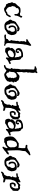

<svg xmlns="http://www.w3.org/2000/svg" viewBox="1436 -2100 728 3640"><g transform="rotate(90 1800.0 -280.0)"><path d="M153 7Q140 7 128.5 -0.5Q117 -8 107 -17Q97 -26 88 -28Q75 -27 65 -32Q55 -37 56 -53Q43 -61 38.5 -79.5Q34 -98 35 -112Q24 -123 24 -142Q24 -155 30 -161Q36 -167 41 -177L40 -178Q38 -184 38 -188Q38 -203 52 -216.5Q66 -230 78 -243Q81 -246 83 -247Q89 -253 92 -259Q108 -284 123.5 -294.5Q139 -305 170 -305H195Q216 -305 235 -294Q238 -297 244 -297Q249 -297 253 -295.5Q257 -294 262 -294Q273 -294 277 -306.5Q281 -319 283 -326Q286 -338 296 -338Q302 -338 308 -332Q314 -326 314 -317Q314 -307 307 -299L301 -290L299 -286Q292 -273 285.5 -257Q279 -241 276 -225L277 -215Q277 -212 276 -210Q275 -208 274 -206L273 -202Q273 -195 268.5 -191.5Q264 -188 259 -188Q254 -188 249.5 -191.5Q245 -195 245 -202Q245 -208 245.5 -214Q246 -220 247 -226Q243 -256 221 -269Q206 -276 180 -276Q175 -276 164.5 -272Q154 -268 144.5 -263Q135 -258 134 -256Q134 -256 133.5 -255.5Q133 -255 134 -253L135 -249Q139 -234 129 -223.5Q119 -213 109 -203Q99 -193 102 -178Q95 -167 95 -158Q95 -145 103.5 -132.5Q112 -120 112 -100Q112 -96 111 -93.5Q110 -91 109 -89L108 -87Q113 -81 118.5 -78.5Q124 -76 124 -65V-64Q135 -57 145.5 -46.5Q156 -36 169 -34Q176 -34 180 -28Q199 -36 211 -47.5Q223 -59 245 -57L248 -61Q257 -73 264 -85.5Q271 -98 278 -111Q283 -120 291 -120Q299 -120 304 -113.5Q309 -107 304 -99Q300 -91 291 -73.5Q282 -56 270.5 -42Q259 -28 246 -28Q240 -28 237 -29Q224 -16 199 -4.5Q174 7 153 7Z M470 1Q436 1 416.5 -13.5Q397 -28 383 -50Q379 -55 381 -64Q371 -74 361.5 -87Q352 -100 352 -115Q352 -121 355 -126Q358 -131 362 -135V-136Q362 -144 368 -149.5Q374 -155 380 -159Q375 -165 375 -173Q375 -180 379 -186Q383 -192 389 -197L392 -201Q391 -215 399 -218.5Q407 -222 416 -225Q423 -233 432 -238.5Q441 -244 451 -250Q464 -262 480 -269Q491 -275 500 -281Q509 -287 524 -287Q529 -287 533.5 -286Q538 -285 542 -283Q559 -280 567 -269.5Q575 -259 575 -250Q575 -238 565 -238Q555 -238 541 -249Q536 -244 529 -244H505Q501 -244 496.5 -243Q492 -242 488 -240Q483 -236 477.5 -233Q472 -230 467 -227Q460 -220 452.5 -213.5Q445 -207 436 -202Q423 -182 424 -170.5Q425 -159 424 -134Q424 -133 425.5 -124.5Q427 -116 425 -114Q436 -108 439.5 -95Q443 -82 445 -68Q447 -54 452.5 -44Q458 -34 473 -34Q502 -34 526 -44.5Q550 -55 560 -80Q560 -84 559.5 -87.5Q559 -91 559 -95Q559 -101 561 -106.5Q563 -112 570 -116L574 -118Q583 -133 583 -153Q583 -169 576.5 -182Q570 -195 556 -199Q535 -199 522 -195Q518 -193 513.5 -190.5Q509 -188 506 -185Q498 -179 495.5 -170Q493 -161 493 -151Q493 -144 493.5 -137Q494 -130 495 -125Q497 -119 501.5 -113.5Q506 -108 511 -101Q517 -94 517 -88Q517 -78 502 -78Q490 -78 476.5 -89.5Q463 -101 464 -126Q463 -130 462.5 -134Q462 -138 462 -143H461Q461 -169 472.5 -190.5Q484 -212 507 -220Q539 -235 580 -235Q608 -235 622 -217.5Q636 -200 641 -175.5Q646 -151 646 -130Q646 -132 643 -122Q640 -112 634.5 -97Q629 -82 622.5 -70Q616 -58 609 -57Q599 -57 593 -50Q587 -36 570 -36L568 -33Q567 -32 565.5 -31.5Q564 -31 562 -30L559 -26Q546 -8 518.5 -3.5Q491 1 470 1Z M835 6Q834 6 832.5 5.5Q831 5 829 5L817 2Q810 0 804.5 -1.5Q799 -3 797 -3Q793 -3 787 -1Q781 1 778 1Q777 1 775 0Q773 -1 772 -1Q769 -2 766 -3Q763 -4 759 -4Q754 -6 747 -5.5Q740 -5 737 -5Q736 -5 728.5 -5Q721 -5 712 -4Q699 -1 685.5 1Q672 3 667 3Q662 3 657.5 1Q653 -1 648 -1Q641 -1 637.5 -6Q634 -11 634 -16Q634 -31 648 -31Q653 -31 658 -29Q663 -27 667 -27H672Q675 -29 677.5 -30Q680 -31 680 -31Q682 -31 688 -29Q696 -31 704 -32.5Q712 -34 716 -35Q718 -48 720.5 -59.5Q723 -71 741 -72V-73L744 -78Q746 -82 749.5 -86.5Q753 -91 758 -95Q756 -103 748 -114.5Q740 -126 740 -136Q740 -143 746 -147Q748 -149 749 -164Q750 -179 751.5 -196.5Q753 -214 757 -221Q759 -225 756.5 -232.5Q754 -240 754 -249Q754 -262 762 -273Q762 -285 770 -295Q758 -303 758 -314Q758 -322 761 -331Q761 -330 761.5 -331Q762 -332 763 -339Q764 -348 761 -355.5Q758 -363 763 -368Q762 -370 761.5 -372Q761 -374 761 -376Q761 -387 772 -393L775 -395Q775 -396 774.5 -396Q774 -396 774 -397Q773 -405 770 -410.5Q767 -416 759 -416Q757 -416 749 -414Q743 -412 741 -412Q739 -412 730 -415Q721 -418 721 -422Q721 -427 724 -431.5Q727 -436 730 -438Q741 -444 756 -452Q771 -460 785 -470L790 -476L792 -479Q793 -479 793 -479.5Q793 -480 794 -480L801 -485L810 -490Q811 -491 812.5 -492Q814 -493 815 -494Q819 -498 824.5 -502.5Q830 -507 834 -507Q844 -507 846 -502Q848 -497 849 -489Q849 -482 848 -480L842 -464Q837 -451 833.5 -435.5Q830 -420 826 -405Q825 -401 826 -396Q827 -391 826 -387Q824 -377 821.5 -367.5Q819 -358 818 -348Q817 -340 814.5 -311Q812 -282 809 -243.5Q806 -205 803 -168Q800 -131 798 -105.5Q796 -80 796 -79Q796 -76 796.5 -66Q797 -56 799 -49Q803 -34 819 -23Q821 -22 824 -21Q827 -20 829 -19Q831 -18 834 -18Q837 -18 840 -16Q844 -15 847.5 -14Q851 -13 851 -9Q851 -4 845.5 1Q840 6 835 6Z M917 -15Q902 -15 893 -26.5Q884 -38 880.5 -53Q877 -68 877 -80Q877 -93 883 -101.5Q889 -110 897 -119L896 -120Q888 -128 888 -137Q888 -149 897.5 -160Q907 -171 914 -179Q931 -199 957 -206Q983 -213 1008 -213Q1014 -213 1033 -207.5Q1052 -202 1068 -194Q1068 -203 1067.5 -211.5Q1067 -220 1064 -230Q1063 -235 1061.5 -241Q1060 -247 1060 -253Q1060 -260 1063 -266Q1051 -271 1051 -284Q1051 -320 1026 -320Q995 -320 971 -314Q958 -308 949 -296.5Q940 -285 927 -265Q925 -261 925 -259Q927 -255 928.5 -251.5Q930 -248 932 -245Q939 -240 948 -240Q948 -240 952.5 -245Q957 -250 957 -251V-255Q953 -260 953 -265Q953 -277 968 -277Q975 -277 980.5 -272Q986 -267 986 -255V-251Q986 -241 974 -226Q962 -211 948 -211Q943 -211 937.5 -212.5Q932 -214 927 -215Q923 -215 919 -217Q915 -219 910 -225Q904 -230 899.5 -237Q895 -244 895 -253Q894 -258 892.5 -261.5Q891 -265 891 -266Q891 -271 892.5 -274.5Q894 -278 895 -281Q891 -288 895 -294Q904 -314 921 -325Q938 -336 958 -341Q974 -349 991.5 -351Q1009 -353 1030 -353Q1056 -353 1061.5 -347Q1067 -341 1076 -322Q1095 -313 1103.5 -303.5Q1112 -294 1115 -268Q1118 -242 1117 -215Q1116 -188 1119.5 -162.5Q1123 -137 1136 -113Q1137 -110 1141 -104Q1150 -109 1159 -114Q1168 -119 1178 -120H1181Q1188 -120 1191.5 -115.5Q1195 -111 1195 -106Q1195 -102 1192 -97.5Q1189 -93 1183 -92Q1177 -91 1164 -83Q1151 -75 1139 -71Q1126 -65 1116 -56.5Q1106 -48 1095 -34Q1089 -28 1082 -28Q1066 -28 1069 -47Q1070 -49 1071.5 -61Q1073 -73 1074 -87Q1068 -78 1057.5 -69.5Q1047 -61 1028 -51Q1026 -50 1020.5 -47.5Q1015 -45 1012 -44Q1002 -40 993 -34.5Q984 -29 975 -21Q971 -17 965.5 -15Q960 -13 951 -13Q947 -13 941 -13.5Q935 -14 928 -15ZM982 -65Q987 -65 989 -66Q1015 -79 1029 -84.5Q1043 -90 1050.5 -100.5Q1058 -111 1064 -138Q1064 -140 1064.5 -142.5Q1065 -145 1065 -149Q1065 -162 1062 -166Q1049 -180 1031 -180Q1021 -180 1011.5 -178Q1002 -176 993 -177Q991 -164 979 -164H974Q970 -153 960 -153H957Q953 -139 943 -129.5Q933 -120 933 -104V-97Q943 -87 943 -75Q949 -73 953.5 -69.5Q958 -66 962 -66H963Z M1230 10H1227Q1220 10 1216.5 5.5Q1213 1 1213 -4Q1213 -9 1216 -13Q1219 -17 1225 -18Q1253 -23 1263 -37.5Q1273 -52 1276.5 -71.5Q1280 -91 1287 -110L1288 -113L1282 -117Q1277 -120 1273 -124Q1269 -128 1269 -135Q1269 -141 1275.5 -149.5Q1282 -158 1286 -163V-164Q1282 -169 1282 -182Q1282 -193 1284 -204.5Q1286 -216 1286 -223Q1286 -230 1285.5 -237.5Q1285 -245 1285 -254Q1285 -270 1290.5 -284.5Q1296 -299 1297 -314Q1294 -328 1294 -339Q1294 -347 1294.5 -355.5Q1295 -364 1296 -373Q1293 -387 1293 -399Q1293 -440 1296 -482Q1299 -524 1299 -563Q1282 -565 1269 -574Q1259 -570 1251 -570Q1237 -570 1237 -585Q1237 -590 1240.5 -594.5Q1244 -599 1251 -599Q1260 -599 1270 -606Q1280 -613 1293 -613Q1304 -613 1311 -610.5Q1318 -608 1328 -608Q1335 -615 1339 -619.5Q1343 -624 1356 -624Q1367 -624 1367 -614Q1367 -605 1360 -593.5Q1353 -582 1348 -577Q1348 -576 1348.5 -575Q1349 -574 1349 -572L1361 -571Q1360 -567 1360 -564Q1360 -561 1360 -557Q1360 -550 1360.5 -543.5Q1361 -537 1361 -530Q1361 -527 1359.5 -514Q1358 -501 1355.5 -486Q1353 -471 1351 -462L1353 -461Q1359 -457 1359 -448Q1359 -436 1347 -429Q1347 -412 1350 -399Q1353 -386 1353 -372Q1353 -368 1352.5 -363.5Q1352 -359 1351 -354L1350 -348Q1350 -342 1346 -338Q1346 -336 1345.5 -333Q1345 -330 1345 -326Q1345 -316 1346 -303Q1347 -290 1347 -282Q1347 -270 1347 -256Q1347 -242 1346 -228Q1357 -239 1369.5 -246.5Q1382 -254 1400 -273Q1404 -277 1410 -281.5Q1416 -286 1426 -286Q1434 -286 1453 -282.5Q1472 -279 1489.5 -271.5Q1507 -264 1510 -252Q1512 -241 1518 -236.5Q1524 -232 1529.5 -228.5Q1535 -225 1535 -215Q1535 -213 1534.5 -210.5Q1534 -208 1533 -205V-202Q1530 -201 1527.5 -199Q1525 -197 1523 -196L1524 -195Q1532 -192 1537.5 -186Q1543 -180 1543 -170Q1543 -163 1539 -158Q1535 -153 1529 -149L1528 -148Q1528 -144 1527.5 -139.5Q1527 -135 1527 -130Q1527 -125 1528 -119.5Q1529 -114 1532 -110Q1535 -106 1535 -101Q1535 -93 1524 -88H1523Q1526 -82 1526 -77Q1526 -62 1513 -48.5Q1500 -35 1481.5 -24Q1463 -13 1445 -6.5Q1427 0 1416 0Q1411 5 1404 5Q1382 5 1366.5 -5.5Q1351 -16 1338.5 -26.5Q1326 -37 1312 -37Q1295 -18 1272.5 -5Q1250 8 1230 10ZM1401 -30Q1409 -41 1421 -47Q1433 -53 1443.5 -61Q1454 -69 1457 -83Q1454 -93 1451 -98.5Q1448 -104 1448 -108Q1448 -114 1461 -127Q1459 -133 1457 -139Q1455 -145 1455 -150Q1455 -160 1464 -166Q1457 -177 1454.5 -192.5Q1452 -208 1446.5 -220Q1441 -232 1425 -232Q1385 -232 1359 -200Q1355 -193 1351.5 -185Q1348 -177 1345 -168Q1346 -164 1346 -161Q1346 -158 1346 -154Q1346 -139 1343 -124Q1340 -109 1336 -94V-93L1337 -89Q1351 -85 1356 -76Q1361 -67 1359 -53V-51Q1366 -46 1377.5 -39.5Q1389 -33 1401 -30Z M1696 1Q1662 1 1642.5 -13.5Q1623 -28 1609 -50Q1605 -55 1607 -64Q1597 -74 1587.5 -87Q1578 -100 1578 -115Q1578 -121 1581 -126Q1584 -131 1588 -135V-136Q1588 -144 1594 -149.5Q1600 -155 1606 -159Q1601 -165 1601 -173Q1601 -180 1605 -186Q1609 -192 1615 -197L1618 -201Q1617 -215 1625 -218.5Q1633 -222 1642 -225Q1649 -233 1658 -238.5Q1667 -244 1677 -250Q1690 -262 1706 -269Q1717 -275 1726 -281Q1735 -287 1750 -287Q1755 -287 1759.5 -286Q1764 -285 1768 -283Q1785 -280 1793 -269.5Q1801 -259 1801 -250Q1801 -238 1791 -238Q1781 -238 1767 -249Q1762 -244 1755 -244H1731Q1727 -244 1722.5 -243Q1718 -242 1714 -240Q1709 -236 1703.5 -233Q1698 -230 1693 -227Q1686 -220 1678.5 -213.5Q1671 -207 1662 -202Q1649 -182 1650 -170.5Q1651 -159 1650 -134Q1650 -133 1651.5 -124.5Q1653 -116 1651 -114Q1662 -108 1665.5 -95Q1669 -82 1671 -68Q1673 -54 1678.5 -44Q1684 -34 1699 -34Q1728 -34 1752 -44.5Q1776 -55 1786 -80Q1786 -84 1785.5 -87.5Q1785 -91 1785 -95Q1785 -101 1787 -106.5Q1789 -112 1796 -116L1800 -118Q1809 -133 1809 -153Q1809 -169 1802.5 -182Q1796 -195 1782 -199Q1761 -199 1748 -195Q1744 -193 1739.5 -190.5Q1735 -188 1732 -185Q1724 -179 1721.5 -170Q1719 -161 1719 -151Q1719 -144 1719.5 -137Q1720 -130 1721 -125Q1723 -119 1727.5 -113.5Q1732 -108 1737 -101Q1743 -94 1743 -88Q1743 -78 1728 -78Q1716 -78 1702.5 -89.5Q1689 -101 1690 -126Q1689 -130 1688.5 -134Q1688 -138 1688 -143H1687Q1687 -169 1698.5 -190.5Q1710 -212 1733 -220Q1765 -235 1806 -235Q1834 -235 1848 -217.5Q1862 -200 1867 -175.5Q1872 -151 1872 -130Q1872 -132 1869 -122Q1866 -112 1860.5 -97Q1855 -82 1848.5 -70Q1842 -58 1835 -57Q1825 -57 1819 -50Q1813 -36 1796 -36L1794 -33Q1793 -32 1791.5 -31.5Q1790 -31 1788 -30L1785 -26Q1772 -8 1744.5 -3.5Q1717 1 1696 1Z M1901 61Q1897 64 1891 64Q1877 64 1877 51Q1877 46 1882 39Q1896 24 1902 17Q1908 10 1929 6Q1931 6 1932 5.5Q1933 5 1934 5Q1940 -3 1948 -17Q1956 -31 1961.5 -46.5Q1967 -62 1964 -72Q1963 -76 1962.5 -79.5Q1962 -83 1962 -86Q1962 -101 1969.5 -110Q1977 -119 1978 -127L1984 -132Q1985 -133 1985 -133.5Q1985 -134 1985 -134Q1985 -138 1977 -142Q1969 -146 1969 -153Q1969 -164 1975 -168.5Q1981 -173 1984 -174V-194Q1984 -199 1985 -205Q1986 -211 1990 -215Q1988 -220 1986 -224.5Q1984 -229 1981 -233Q1968 -227 1953 -226Q1938 -225 1924 -223H1921Q1915 -223 1911.5 -227.5Q1908 -232 1908 -237Q1908 -242 1911 -246Q1914 -250 1920 -251Q1930 -253 1948.5 -253.5Q1967 -254 1973 -262L1976 -266Q1980 -271 1985.5 -274Q1991 -277 1998 -275L2011 -271Q2026 -283 2034 -287Q2042 -291 2061 -301Q2069 -304 2072 -304Q2081 -304 2081 -292Q2081 -283 2077.5 -272Q2074 -261 2071 -253Q2077 -258 2089.5 -269Q2102 -280 2109 -283Q2114 -291 2120 -296Q2126 -301 2136 -301Q2145 -301 2152 -292H2168Q2172 -294 2176 -295.5Q2180 -297 2185 -297Q2196 -297 2208.5 -289.5Q2221 -282 2222 -274Q2227 -270 2232 -267.5Q2237 -265 2240 -260Q2244 -253 2243.5 -246Q2243 -239 2243 -231Q2243 -219 2243 -200.5Q2243 -182 2240 -167Q2237 -152 2229 -150H2223Q2210 -129 2188 -115Q2166 -101 2132 -101Q2129 -101 2128 -102Q2125 -101 2119 -101Q2103 -101 2096.5 -109.5Q2090 -118 2088 -130Q2083 -142 2083 -152Q2083 -167 2089 -180Q2094 -195 2103.5 -205Q2113 -215 2130 -215Q2139 -215 2149 -212Q2161 -209 2161 -198Q2161 -192 2156 -187.5Q2151 -183 2142 -184H2138Q2124 -184 2116 -169V-155Q2116 -153 2115.5 -148.5Q2115 -144 2115 -140Q2121 -132 2128 -131Q2140 -133 2154.5 -136Q2169 -139 2174 -141Q2173 -144 2173 -149Q2173 -163 2190 -171Q2187 -176 2187 -179Q2187 -191 2203 -202Q2193 -208 2193 -219Q2193 -225 2195 -227Q2197 -229 2198 -232Q2193 -238 2193 -244Q2193 -247 2194 -249.5Q2195 -252 2195 -253Q2195 -255 2191 -257Q2187 -259 2173 -262Q2169 -261 2164 -259Q2159 -257 2154 -257Q2146 -257 2141 -262Q2137 -261 2133.5 -260.5Q2130 -260 2127 -258Q2119 -249 2103.5 -240Q2088 -231 2073 -221Q2063 -211 2056 -199Q2049 -187 2043 -173Q2045 -167 2038 -150Q2031 -133 2029 -126Q2026 -101 2025.5 -86Q2025 -71 2025 -57Q2025 -43 2022 -21Q2031 -19 2039.5 -16.5Q2048 -14 2058 -13L2059 -12Q2067 -12 2071 -4Q2084 -3 2084 10Q2084 15 2080 20Q2076 25 2068 24Q2064 24 2049.5 21.5Q2035 19 2018 15Q2014 15 2010 15.5Q2006 16 2002 17Q1997 28 1984 28H1979Q1969 33 1959.5 38Q1950 43 1937 44Q1927 44 1922 44.5Q1917 45 1915 46Q1915 46 1913 48Q1912 49 1910.5 52.5Q1909 56 1901 61Z M2271 -15Q2256 -15 2247 -26.5Q2238 -38 2234.5 -53Q2231 -68 2231 -80Q2231 -93 2237 -101.5Q2243 -110 2251 -119L2250 -120Q2242 -128 2242 -137Q2242 -149 2251.5 -160Q2261 -171 2268 -179Q2285 -199 2311 -206Q2337 -213 2362 -213Q2368 -213 2387 -207.5Q2406 -202 2422 -194Q2422 -203 2421.5 -211.5Q2421 -220 2418 -230Q2417 -235 2415.5 -241Q2414 -247 2414 -253Q2414 -260 2417 -266Q2405 -271 2405 -284Q2405 -320 2380 -320Q2349 -320 2325 -314Q2312 -308 2303 -296.5Q2294 -285 2281 -265Q2279 -261 2279 -259Q2281 -255 2282.5 -251.5Q2284 -248 2286 -245Q2293 -240 2302 -240Q2302 -240 2306.5 -245Q2311 -250 2311 -251V-255Q2307 -260 2307 -265Q2307 -277 2322 -277Q2329 -277 2334.5 -272Q2340 -267 2340 -255V-251Q2340 -241 2328 -226Q2316 -211 2302 -211Q2297 -211 2291.5 -212.5Q2286 -214 2281 -215Q2277 -215 2273 -217Q2269 -219 2264 -225Q2258 -230 2253.5 -237Q2249 -244 2249 -253Q2248 -258 2246.5 -261.5Q2245 -265 2245 -266Q2245 -271 2246.5 -274.5Q2248 -278 2249 -281Q2245 -288 2249 -294Q2258 -314 2275 -325Q2292 -336 2312 -341Q2328 -349 2345.5 -351Q2363 -353 2384 -353Q2410 -353 2415.5 -347Q2421 -341 2430 -322Q2449 -313 2457.5 -303.5Q2466 -294 2469 -268Q2472 -242 2471 -215Q2470 -188 2473.5 -162.5Q2477 -137 2490 -113Q2491 -110 2495 -104Q2504 -109 2513 -114Q2522 -119 2532 -120H2535Q2542 -120 2545.5 -115.5Q2549 -111 2549 -106Q2549 -102 2546 -97.5Q2543 -93 2537 -92Q2531 -91 2518 -83Q2505 -75 2493 -71Q2480 -65 2470 -56.5Q2460 -48 2449 -34Q2443 -28 2436 -28Q2420 -28 2423 -47Q2424 -49 2425.5 -61Q2427 -73 2428 -87Q2422 -78 2411.5 -69.5Q2401 -61 2382 -51Q2380 -50 2374.5 -47.5Q2369 -45 2366 -44Q2356 -40 2347 -34.5Q2338 -29 2329 -21Q2325 -17 2319.5 -15Q2314 -13 2305 -13Q2301 -13 2295 -13.5Q2289 -14 2282 -15ZM2336 -65Q2341 -65 2343 -66Q2369 -79 2383 -84.5Q2397 -90 2404.5 -100.5Q2412 -111 2418 -138Q2418 -140 2418.5 -142.5Q2419 -145 2419 -149Q2419 -162 2416 -166Q2403 -180 2385 -180Q2375 -180 2365.5 -178Q2356 -176 2347 -177Q2345 -164 2333 -164H2328Q2324 -153 2314 -153H2311Q2307 -139 2297 -129.5Q2287 -120 2287 -104V-97Q2297 -87 2297 -75Q2303 -73 2307.5 -69.5Q2312 -66 2316 -66H2317Z M2785 34Q2782 35 2779.5 36.5Q2777 38 2774 38Q2769 38 2764.5 34Q2760 30 2760 24Q2760 20 2765 13Q2770 7 2773.5 0Q2777 -7 2780 -13Q2780 -15 2779.5 -15.5Q2779 -16 2779 -17Q2779 -25 2783 -30.5Q2787 -36 2789 -43Q2789 -47 2786.5 -52Q2784 -57 2781 -63Q2764 -43 2741 -30Q2737 -25 2731 -22L2714 -17Q2710 -16 2705 -14.5Q2700 -13 2695 -11Q2688 -4 2682.5 0.5Q2677 5 2666 5Q2661 5 2657 3.5Q2653 2 2648 2Q2644 2 2638.5 3.5Q2633 5 2626 5Q2607 5 2595 -8Q2583 -21 2576.5 -40Q2570 -59 2568 -79Q2566 -99 2566 -112Q2566 -155 2584 -180Q2602 -205 2628 -224Q2630 -226 2631.5 -227Q2633 -228 2635 -229Q2646 -237 2657 -244Q2668 -251 2679 -258L2681 -260Q2693 -272 2708 -272H2714Q2714 -272 2714.5 -272.5Q2715 -273 2716 -273Q2718 -273 2722.5 -270Q2727 -267 2729 -268Q2739 -273 2743 -273Q2747 -273 2751 -272Q2755 -271 2760 -269Q2765 -268 2770 -266Q2775 -264 2779 -262Q2782 -282 2785.5 -301Q2789 -320 2789 -339Q2789 -347 2788.5 -359.5Q2788 -372 2789 -385Q2785 -392 2779.5 -396.5Q2774 -401 2767 -401H2764Q2762 -400 2759.5 -399.5Q2757 -399 2753 -399Q2753 -399 2750.5 -399.5Q2748 -400 2744 -401Q2725 -406 2725 -421Q2725 -435 2740 -435Q2748 -435 2752.5 -434Q2757 -433 2767 -433H2781Q2790 -436 2796 -440Q2802 -444 2812 -444Q2818 -457 2834 -457Q2845 -463 2848.5 -469Q2852 -475 2868 -480Q2877 -483 2886 -484.5Q2895 -486 2903 -490Q2908 -493 2913 -493Q2925 -493 2925 -481Q2925 -475 2919 -467.5Q2913 -460 2899 -453Q2890 -442 2872.5 -425.5Q2855 -409 2844 -395V-380Q2844 -349 2836.5 -318.5Q2829 -288 2829 -257V-212Q2829 -173 2831 -138Q2833 -103 2834 -65Q2836 -62 2838 -58.5Q2840 -55 2841 -52Q2844 -58 2852 -60Q2862 -68 2870 -75.5Q2878 -83 2898 -83Q2910 -83 2910 -75Q2910 -68 2901.5 -57Q2893 -46 2882.5 -38Q2872 -30 2866 -30H2863L2862 -28Q2859 -21 2842.5 -8Q2826 5 2808.5 17Q2791 29 2785 34ZM2663 -46Q2676 -48 2689 -49Q2702 -50 2718 -50Q2760 -71 2773 -109Q2773 -127 2772.5 -147Q2772 -167 2772 -189Q2765 -206 2757.5 -221.5Q2750 -237 2724 -238Q2717 -238 2704 -235Q2691 -232 2674 -221Q2665 -210 2657.5 -190.5Q2650 -171 2645.5 -150.5Q2641 -130 2641 -115Q2641 -101 2645 -78Q2649 -55 2663 -46Z M3052 1Q3018 1 2998.5 -13.5Q2979 -28 2965 -50Q2961 -55 2963 -64Q2953 -74 2943.5 -87Q2934 -100 2934 -115Q2934 -121 2937 -126Q2940 -131 2944 -135V-136Q2944 -144 2950 -149.5Q2956 -155 2962 -159Q2957 -165 2957 -173Q2957 -180 2961 -186Q2965 -192 2971 -197L2974 -201Q2973 -215 2981 -218.5Q2989 -222 2998 -225Q3005 -233 3014 -238.5Q3023 -244 3033 -250Q3046 -262 3062 -269Q3073 -275 3082 -281Q3091 -287 3106 -287Q3111 -287 3115.5 -286Q3120 -285 3124 -283Q3141 -280 3149 -269.5Q3157 -259 3157 -250Q3157 -238 3147 -238Q3137 -238 3123 -249Q3118 -244 3111 -244H3087Q3083 -244 3078.5 -243Q3074 -242 3070 -240Q3065 -236 3059.5 -233Q3054 -230 3049 -227Q3042 -220 3034.5 -213.5Q3027 -207 3018 -202Q3005 -182 3006 -170.5Q3007 -159 3006 -134Q3006 -133 3007.5 -124.5Q3009 -116 3007 -114Q3018 -108 3021.5 -95Q3025 -82 3027 -68Q3029 -54 3034.5 -44Q3040 -34 3055 -34Q3084 -34 3108 -44.5Q3132 -55 3142 -80Q3142 -84 3141.5 -87.5Q3141 -91 3141 -95Q3141 -101 3143 -106.5Q3145 -112 3152 -116L3156 -118Q3165 -133 3165 -153Q3165 -169 3158.5 -182Q3152 -195 3138 -199Q3117 -199 3104 -195Q3100 -193 3095.5 -190.5Q3091 -188 3088 -185Q3080 -179 3077.5 -170Q3075 -161 3075 -151Q3075 -144 3075.5 -137Q3076 -130 3077 -125Q3079 -119 3083.5 -113.5Q3088 -108 3093 -101Q3099 -94 3099 -88Q3099 -78 3084 -78Q3072 -78 3058.5 -89.5Q3045 -101 3046 -126Q3045 -130 3044.5 -134Q3044 -138 3044 -143H3043Q3043 -169 3054.5 -190.5Q3066 -212 3089 -220Q3121 -235 3162 -235Q3190 -235 3204 -217.5Q3218 -200 3223 -175.5Q3228 -151 3228 -130Q3228 -132 3225 -122Q3222 -112 3216.5 -97Q3211 -82 3204.5 -70Q3198 -58 3191 -57Q3181 -57 3175 -50Q3169 -36 3152 -36L3150 -33Q3149 -32 3147.5 -31.5Q3146 -31 3144 -30L3141 -26Q3128 -8 3100.5 -3.5Q3073 1 3052 1Z M3257 61Q3253 64 3247 64Q3233 64 3233 51Q3233 46 3238 39Q3252 24 3258 17Q3264 10 3285 6Q3287 6 3288 5.5Q3289 5 3290 5Q3296 -3 3304 -17Q3312 -31 3317.5 -46.5Q3323 -62 3320 -72Q3319 -76 3318.5 -79.5Q3318 -83 3318 -86Q3318 -101 3325.5 -110Q3333 -119 3334 -127L3340 -132Q3341 -133 3341 -133.5Q3341 -134 3341 -134Q3341 -138 3333 -142Q3325 -146 3325 -153Q3325 -164 3331 -168.5Q3337 -173 3340 -174V-194Q3340 -199 3341 -205Q3342 -211 3346 -215Q3344 -220 3342 -224.5Q3340 -229 3337 -233Q3324 -227 3309 -226Q3294 -225 3280 -223H3277Q3271 -223 3267.5 -227.5Q3264 -232 3264 -237Q3264 -242 3267 -246Q3270 -250 3276 -251Q3286 -253 3304.5 -253.5Q3323 -254 3329 -262L3332 -266Q3336 -271 3341.5 -274Q3347 -277 3354 -275L3367 -271Q3382 -283 3390 -287Q3398 -291 3417 -301Q3425 -304 3428 -304Q3437 -304 3437 -292Q3437 -283 3433.5 -272Q3430 -261 3427 -253Q3433 -258 3445.5 -269Q3458 -280 3465 -283Q3470 -291 3476 -296Q3482 -301 3492 -301Q3501 -301 3508 -292H3524Q3528 -294 3532 -295.5Q3536 -297 3541 -297Q3552 -297 3564.5 -289.5Q3577 -282 3578 -274Q3583 -270 3588 -267.5Q3593 -265 3596 -260Q3600 -253 3599.5 -246Q3599 -239 3599 -231Q3599 -219 3599 -200.5Q3599 -182 3596 -167Q3593 -152 3585 -150H3579Q3566 -129 3544 -115Q3522 -101 3488 -101Q3485 -101 3484 -102Q3481 -101 3475 -101Q3459 -101 3452.5 -109.5Q3446 -118 3444 -130Q3439 -142 3439 -152Q3439 -167 3445 -180Q3450 -195 3459.5 -205Q3469 -215 3486 -215Q3495 -215 3505 -212Q3517 -209 3517 -198Q3517 -192 3512 -187.5Q3507 -183 3498 -184H3494Q3480 -184 3472 -169V-155Q3472 -153 3471.5 -148.5Q3471 -144 3471 -140Q3477 -132 3484 -131Q3496 -133 3510.5 -136Q3525 -139 3530 -141Q3529 -144 3529 -149Q3529 -163 3546 -171Q3543 -176 3543 -179Q3543 -191 3559 -202Q3549 -208 3549 -219Q3549 -225 3551 -227Q3553 -229 3554 -232Q3549 -238 3549 -244Q3549 -247 3550 -249.5Q3551 -252 3551 -253Q3551 -255 3547 -257Q3543 -259 3529 -262Q3525 -261 3520 -259Q3515 -257 3510 -257Q3502 -257 3497 -262Q3493 -261 3489.5 -260.5Q3486 -260 3483 -258Q3475 -249 3459.5 -240Q3444 -231 3429 -221Q3419 -211 3412 -199Q3405 -187 3399 -173Q3401 -167 3394 -150Q3387 -133 3385 -126Q3382 -101 3381.5 -86Q3381 -71 3381 -57Q3381 -43 3378 -21Q3387 -19 3395.5 -16.5Q3404 -14 3414 -13L3415 -12Q3423 -12 3427 -4Q3440 -3 3440 10Q3440 15 3436 20Q3432 25 3424 24Q3420 24 3405.5 21.5Q3391 19 3374 15Q3370 15 3366 15.5Q3362 16 3358 17Q3353 28 3340 28H3335Q3325 33 3315.5 38Q3306 43 3293 44Q3283 44 3278 44.5Q3273 45 3271 46Q3271 46 3269 48Q3268 49 3266.5 52.5Q3265 56 3257 61Z"/></g></svg>

Font: Are You Serious
Style: Regular
Weight: 400
Designer: Robert E. Leuschke
Foundry: Robert E. Leuschke
Version: Version 1.100